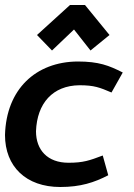

<svg xmlns="http://www.w3.org/2000/svg" viewBox="-21 -738 534 768"><path d="M127 -598 187 -536 275 -620 341 -536 417 -598 319 -718H259ZM297 -397C356 -397 378 -388 425 -368L470 -448C415 -476 374 -492 290 -492C122 -491 4 -381 -1 -198C-1 -72 83 10 220 10C301 10 356 -8 412 -37L390 -116C337 -96 312 -87 253 -87C169 -87 123 -138 123 -213C127 -325 190 -396 297 -397Z"/></svg>

Font: Cantarell
Style: BoldOblique
Weight: 700
Italic angle: -8°
Designer: Dave Crossland
Version: Version 0.024